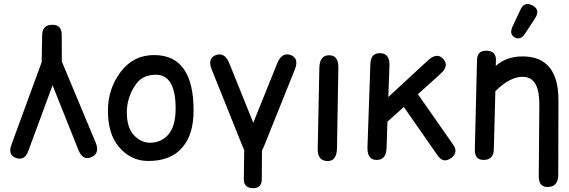

<svg xmlns="http://www.w3.org/2000/svg" viewBox="-20 -791 2882 972"><path d="M245.1 -665.5Q292.5 -666 292.5 -614.7Q292.5 -546.9 293 -479.5L463.9 -70.3Q486.8 -15.1 443.4 4.4Q399.4 23.9 377 -31.7L246.1 -359.4L123 -25.9Q104 25.4 58.6 7.8Q19 -7.8 38.1 -59.1L190.9 -476.1L193.4 -613.8Q194.3 -665 245.1 -665.5Z M766.6 -412.6Q702.6 -411.1 670.9 -368.2Q622.1 -301.8 622.1 -222.2Q622.1 -145.5 657.2 -107.4Q693.4 -68.4 740.2 -68.4Q793.5 -68.4 830.1 -107.4Q868.7 -148.9 869.1 -240.7Q869.6 -414.6 766.6 -412.6ZM762.7 -512.2Q960.4 -510.7 960 -231Q959.5 -111.8 907.2 -49.8Q848.6 24.9 728.5 23.9Q641.6 23.4 581.1 -48.3Q526.4 -113.3 526.4 -231Q526.4 -342.3 591.8 -428.2Q656.2 -513.2 762.7 -512.2Z M1072.8 -512.2Q1117.7 -528.3 1141.1 -470.2L1262.2 -169.4L1383.3 -470.2Q1406.7 -528.3 1451.7 -512.2Q1495.6 -496.1 1472.2 -438L1316.4 -50.3Q1311.5 -38.1 1306.2 -28.3L1305.2 117.7Q1304.7 162.1 1260.3 161.6Q1213.9 160.6 1214.4 116.2Q1215.3 42 1216.3 -32.2Q1211.9 -40.5 1208 -50.3L1052.2 -438Q1028.8 -496.1 1072.8 -512.2Z M1647.5 -511.2Q1693.8 -510.3 1692.9 -447.8L1686 -41.5Q1685.1 24.4 1639.2 24.4Q1586.9 23.9 1588.4 -37.6L1596.7 -447.3Q1598.1 -512.2 1647.5 -511.2Z M1883.3 18.6Q1838.4 16.6 1840.3 -45.9L1855 -466.8Q1856.9 -525.9 1909.7 -521.5Q1953.6 -517.6 1951.7 -458.5L1945.8 -299.8L2146 -484.9Q2190.9 -526.4 2222.2 -494.6Q2256.3 -458.5 2210.4 -417.5L2095.7 -314L2273.9 -59.1Q2302.2 -18.6 2263.7 9.3Q2224.1 37.6 2195.8 -3.4L2024.4 -249.5L1941.4 -174.8L1937 -41.5Q1935.1 21 1883.3 18.6Z M2584.5 -602.5Q2557.1 -618.7 2574.7 -656.7L2614.7 -741.7Q2635.3 -786.6 2678.2 -762.2Q2716.3 -740.2 2689 -698.7L2637.2 -619.6Q2613.8 -585 2584.5 -602.5ZM2440.9 -534.2Q2492.2 -534.2 2490.7 -485.8Q2490.2 -471.7 2489.7 -457Q2543 -505.4 2626 -505.4Q2807.6 -504.9 2807.1 -282.7L2806.2 92.3Q2806.2 151.4 2759.3 155.3Q2707 160.2 2707.5 101.1L2710.4 -261.2Q2711.4 -396.5 2633.3 -401.9Q2565.4 -406.7 2487.8 -329.1L2480 -33.7Q2478.5 19.5 2426.3 18.6Q2382.3 17.6 2383.8 -34.7L2395 -488.8Q2396 -534.2 2440.9 -534.2Z"/></svg>

Font: Comic Relief
Style: Regular
Weight: 400
Designer: Jeff Davis
Foundry: Loudifier
Version: Version 1.0